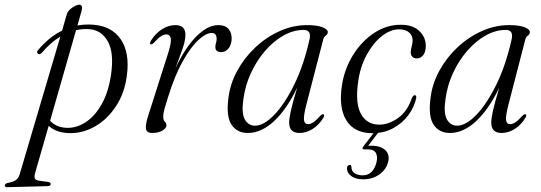

<svg xmlns="http://www.w3.org/2000/svg" viewBox="-104 -558 2304 818"><path d="M74.5 -333.5Q65 -323 58 -329Q49 -336 61 -348Q106.5 -401 160.5 -427.5L180.5 -497Q185.5 -513.5 204.2 -525.8Q223 -538 233 -538Q251 -538 243.5 -511.5L226 -449.5Q257 -455 289.5 -453Q371 -448 410.2 -391Q449.5 -334 436.5 -236Q427 -161.5 390 -105.2Q353 -49 299.8 -18.8Q246.5 11.5 187 9Q133.5 6.5 103.5 -22L46 177.5Q41.5 193.5 44.2 201.8Q47 210 63.5 212L100.5 217Q112 219 112 226Q112 234.5 99.5 235L-73 239.5Q-83.5 240 -83.5 232Q-83.5 225.5 -73.5 222Q-47 217 -36 209Q-25 201 -20 184L153 -402Q111.5 -377 74.5 -333.5ZM176.5 -13.5Q220 -11 260 -36.8Q300 -62.5 329 -113.8Q358 -165 369 -239.5Q382.5 -331.5 356.2 -380Q330 -428.5 279 -433.5Q249 -436 220 -429.5L109.5 -43.5Q134 -16.5 176.5 -13.5Z M537.5 -369.5Q532 -372.5 538.5 -384Q558.5 -416 586.2 -433.5Q614 -451 642.5 -451Q686 -451 686 -409.5Q686 -384.5 672.8 -347.8Q659.5 -311 643.5 -266.5Q667.5 -319.5 697.5 -361.2Q727.5 -403 760.5 -427Q793.5 -451 826.5 -451Q855.5 -451 869.5 -434.8Q883.5 -418.5 883 -392Q882 -366.5 869.2 -351.2Q856.5 -336 839 -336Q813.5 -336 813.5 -357.5Q813.5 -366.5 816.2 -374.8Q819 -383 819 -392Q819 -417.5 798 -417.5Q773.5 -417.5 740.5 -386.8Q707.5 -356 673.8 -295.5Q640 -235 612.5 -146Q602.5 -115 597 -95.5Q591.5 -76 591.5 -60Q591.5 -46 598.2 -39.8Q605 -33.5 605 -23.5Q605 -12 588 -1.8Q571 8.5 544 8.5Q522 8.5 518.2 -7.8Q514.5 -24 526 -60.5L612 -330.5Q627 -377.5 623.5 -394.5Q620 -411.5 605 -411.5Q595 -411.5 582.5 -404Q570 -396.5 551.5 -375.5Q542.5 -367 537.5 -369.5Z M1201 -111.5Q1188.5 -62.5 1191.2 -45.8Q1194 -29 1208 -29Q1218.5 -29 1230.5 -36.8Q1242.5 -44.5 1260.5 -64.5Q1269.5 -73.5 1274.5 -71Q1280 -68 1273.5 -56Q1254.5 -25 1227.5 -8.2Q1200.5 8.5 1172 8.5Q1128 8.5 1128 -35.5Q1128 -53.5 1135 -85.5Q1142 -117.5 1162 -184.5Q1118.5 -93.5 1064.2 -42.5Q1010 8.5 951.5 8.5Q906.5 8.5 882.8 -26.2Q859 -61 869 -139Q876 -200 906.5 -256Q937 -312 983.8 -356Q1030.5 -400 1087.5 -425.5Q1144.5 -451 1204 -451Q1247.5 -451 1270.2 -441.8Q1293 -432.5 1292.5 -421Q1292 -411.5 1284 -406.2Q1276 -401 1273.5 -391.5ZM933 -136Q924 -75.5 939.2 -49Q954.5 -22.5 982 -22.5Q1020.5 -22.5 1065.5 -69.8Q1110.5 -117 1150.8 -200Q1191 -283 1215 -391.5Q1223 -430.5 1190 -430.5Q1145.5 -430.5 1103 -406.2Q1060.5 -382 1024.8 -340.5Q989 -299 964.8 -246.2Q940.5 -193.5 933 -136Z M1596.5 -433Q1559 -433 1522 -403.5Q1485 -374 1457.5 -323Q1430 -272 1421.5 -207.5Q1409 -117 1434.2 -72Q1459.5 -27 1512 -27Q1552 -27 1592 -55.2Q1632 -83.5 1651 -141Q1657 -152.5 1663 -152.5Q1671.5 -152 1669 -139Q1661 -101.5 1635.8 -67.5Q1610.5 -33.5 1571.5 -12Q1532.5 9.5 1482.5 9.5Q1405.5 9.5 1371.5 -45.5Q1337.5 -100.5 1353.5 -199Q1365 -268 1401.5 -325.8Q1438 -383.5 1490.8 -418Q1543.5 -452.5 1603.5 -452.5Q1655.5 -452.5 1683.2 -425.2Q1711 -398 1710 -360Q1709 -334 1697.8 -321.5Q1686.5 -309 1672 -309Q1660 -309 1652.8 -316.2Q1645.5 -323.5 1646 -335Q1646 -347 1649.8 -359.8Q1653.5 -372.5 1654 -386Q1654 -406.5 1638.8 -419.8Q1623.5 -433 1596.5 -433ZM1497 -3H1515L1464.5 63Q1471 63 1478.5 63Q1519.5 63 1538.5 82.5Q1557.5 102 1549.5 132Q1541 165 1511.8 185.5Q1482.5 206 1443 206Q1410 206 1391.2 191.2Q1372.5 176.5 1374.5 155Q1376.5 145.5 1385 144.5Q1392 144 1393 151.5Q1393 171.5 1407.2 180.2Q1421.5 189 1441 189Q1486 189 1500 133.5Q1506 109 1497.5 93.8Q1489 78.5 1464.5 78.5H1448Q1434 78.5 1445 64.5Z M2062 -111.5Q2049.5 -62.5 2052.2 -45.8Q2055 -29 2069 -29Q2079.5 -29 2091.5 -36.8Q2103.5 -44.5 2121.5 -64.5Q2130.5 -73.5 2135.5 -71Q2141 -68 2134.5 -56Q2115.5 -25 2088.5 -8.2Q2061.5 8.5 2033 8.5Q1989 8.5 1989 -35.5Q1989 -53.5 1996 -85.5Q2003 -117.5 2023 -184.5Q1979.5 -93.5 1925.2 -42.5Q1871 8.5 1812.5 8.5Q1767.5 8.5 1743.8 -26.2Q1720 -61 1730 -139Q1737 -200 1767.5 -256Q1798 -312 1844.8 -356Q1891.5 -400 1948.5 -425.5Q2005.5 -451 2065 -451Q2108.5 -451 2131.2 -441.8Q2154 -432.5 2153.5 -421Q2153 -411.5 2145 -406.2Q2137 -401 2134.5 -391.5ZM1794 -136Q1785 -75.5 1800.2 -49Q1815.5 -22.5 1843 -22.5Q1881.5 -22.5 1926.5 -69.8Q1971.5 -117 2011.8 -200Q2052 -283 2076 -391.5Q2084 -430.5 2051 -430.5Q2006.5 -430.5 1964 -406.2Q1921.5 -382 1885.8 -340.5Q1850 -299 1825.8 -246.2Q1801.5 -193.5 1794 -136Z"/></svg>

Font: Fraunces 72pt Light
Style: Italic
Weight: 300
Italic angle: -16°
Version: Version 1.000;[b76b70a41]